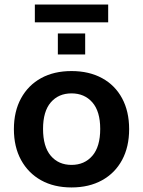

<svg xmlns="http://www.w3.org/2000/svg" viewBox="-20 -813 628 843"><path d="M294 10Q217 10 160.5 -21.5Q104 -53 72.5 -110.5Q41 -168 41 -246Q41 -324 72.5 -381.5Q104 -439 160.5 -470Q217 -501 294 -501Q371 -501 428 -470Q485 -439 516 -381.5Q547 -324 547 -246Q547 -168 516 -110.5Q485 -53 428 -21.5Q371 10 294 10ZM294 -89Q351 -89 385.5 -129Q420 -169 420 -247Q420 -324 385.5 -363.5Q351 -403 294 -403Q237 -403 203 -363.5Q169 -324 169 -247Q169 -169 203 -129Q237 -89 294 -89ZM133 -715V-793H455V-715ZM234 -574V-666H354V-574Z"/></svg>

Font: Nunito Sans 11pt
Style: Bold
Weight: 700
Version: Version 3.101;gftools[0.9.27]